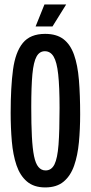

<svg xmlns="http://www.w3.org/2000/svg" viewBox="-20 -821 403 852"><path d="M180.7 10.7Q130.3 10.7 99.5 -15.7Q68.7 -42 53.2 -87.8Q37.7 -133.7 32.5 -193.5Q27.3 -253.3 27.3 -320.3Q27.3 -434 37.8 -512Q48.3 -590 81.3 -630.3Q114.3 -670.7 180.3 -670.7Q231 -670.7 261.7 -647.2Q292.3 -623.7 308.5 -578.2Q324.7 -532.7 330.2 -466.2Q335.7 -399.7 335.7 -313.3Q335.7 -248.3 330.2 -189.8Q324.7 -131.3 309 -86.2Q293.3 -41 262.5 -15.2Q231.7 10.7 180.7 10.7ZM182.3 -64.7Q208.3 -64.7 221.7 -91.5Q235 -118.3 239.7 -179Q244.3 -239.7 244.3 -342Q244.3 -435.7 238.3 -490.8Q232.3 -546 218 -569.8Q203.7 -593.7 179 -593.7Q155.3 -593.7 142.2 -570Q129 -546.3 123.8 -492.2Q118.7 -438 118.7 -345.7Q118.7 -268.7 121.5 -215.2Q124.3 -161.7 131 -128.5Q137.7 -95.3 150.5 -80Q163.3 -64.7 182.3 -64.7ZM213 -703.7H138L177.3 -801.3H273.7Z"/></svg>

Font: Bricolage Grotesque 96pt ExtraBold Condensed
Style: Regular
Weight: 800
Width: 3
Version: Version 1.001;gftools[0.9.33.dev8+g029e19f]